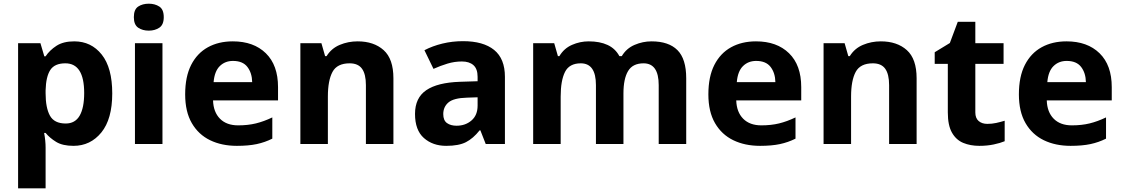

<svg xmlns="http://www.w3.org/2000/svg" viewBox="-20 -780 6085 1040"><path d="M382 -556Q474 -556 531 -484.5Q588 -413 588 -274Q588 -135 529 -62.5Q470 10 378 10Q319 10 284 -11.5Q249 -33 227 -60H219Q227 -18 227 20V240H78V-546H199L220 -475H227Q249 -508 286 -532Q323 -556 382 -556ZM334 -437Q276 -437 252.5 -401Q229 -365 227 -291V-275Q227 -196 250.5 -153.5Q274 -111 336 -111Q387 -111 411.5 -153.5Q436 -196 436 -276Q436 -437 334 -437Z M786 -760Q819 -760 843 -744.5Q867 -729 867 -687Q867 -646 843 -630Q819 -614 786 -614Q752 -614 728.5 -630Q705 -646 705 -687Q705 -729 728.5 -744.5Q752 -760 786 -760ZM860 -546V0H711V-546Z M1241 -556Q1354 -556 1420 -491.5Q1486 -427 1486 -308V-236H1134Q1136 -173 1171.5 -137Q1207 -101 1270 -101Q1323 -101 1366 -111.5Q1409 -122 1455 -144V-29Q1415 -9 1370.5 0.5Q1326 10 1263 10Q1181 10 1118 -20.5Q1055 -51 1019 -113Q983 -175 983 -269Q983 -365 1015.5 -428.5Q1048 -492 1106 -524Q1164 -556 1241 -556ZM1242 -450Q1199 -450 1170.5 -422Q1142 -394 1137 -335H1346Q1345 -385 1320 -417.5Q1295 -450 1242 -450Z M1917 -556Q2005 -556 2058 -508.5Q2111 -461 2111 -356V0H1962V-319Q1962 -378 1941 -407.5Q1920 -437 1874 -437Q1806 -437 1781 -390.5Q1756 -344 1756 -257V0H1607V-546H1721L1741 -476H1749Q1775 -518 1820.5 -537Q1866 -556 1917 -556Z M2488 -557Q2598 -557 2656.5 -509.5Q2715 -462 2715 -364V0H2611L2582 -74H2578Q2543 -30 2504 -10Q2465 10 2397 10Q2324 10 2276 -32.5Q2228 -75 2228 -163Q2228 -250 2289 -291.5Q2350 -333 2472 -337L2567 -340V-364Q2567 -407 2544.5 -427Q2522 -447 2482 -447Q2442 -447 2404 -435.5Q2366 -424 2328 -407L2279 -508Q2323 -531 2376.5 -544Q2430 -557 2488 -557ZM2567 -253 2509 -251Q2437 -249 2409 -225Q2381 -201 2381 -162Q2381 -128 2401 -113.5Q2421 -99 2453 -99Q2501 -99 2534 -127.5Q2567 -156 2567 -208Z M3509 -556Q3602 -556 3649.5 -508.5Q3697 -461 3697 -356V0H3548V-319Q3548 -437 3466 -437Q3407 -437 3382 -395Q3357 -353 3357 -274V0H3208V-319Q3208 -437 3126 -437Q3064 -437 3040.5 -390.5Q3017 -344 3017 -257V0H2868V-546H2982L3002 -476H3010Q3035 -518 3078.5 -537Q3122 -556 3169 -556Q3229 -556 3271 -536.5Q3313 -517 3335 -476H3348Q3373 -518 3417.5 -537Q3462 -556 3509 -556Z M4075 -556Q4188 -556 4254 -491.5Q4320 -427 4320 -308V-236H3968Q3970 -173 4005.5 -137Q4041 -101 4104 -101Q4157 -101 4200 -111.5Q4243 -122 4289 -144V-29Q4249 -9 4204.5 0.5Q4160 10 4097 10Q4015 10 3952 -20.5Q3889 -51 3853 -113Q3817 -175 3817 -269Q3817 -365 3849.5 -428.5Q3882 -492 3940 -524Q3998 -556 4075 -556ZM4076 -450Q4033 -450 4004.5 -422Q3976 -394 3971 -335H4180Q4179 -385 4154 -417.5Q4129 -450 4076 -450Z M4751 -556Q4839 -556 4892 -508.5Q4945 -461 4945 -356V0H4796V-319Q4796 -378 4775 -407.5Q4754 -437 4708 -437Q4640 -437 4615 -390.5Q4590 -344 4590 -257V0H4441V-546H4555L4575 -476H4583Q4609 -518 4654.5 -537Q4700 -556 4751 -556Z M5328 -109Q5353 -109 5376 -114Q5399 -119 5422 -126V-15Q5398 -5 5362.5 2.5Q5327 10 5285 10Q5236 10 5197.5 -6Q5159 -22 5136.5 -61.5Q5114 -101 5114 -171V-434H5043V-497L5125 -547L5168 -662H5263V-546H5416V-434H5263V-171Q5263 -140 5281 -124.5Q5299 -109 5328 -109Z M5757 -556Q5870 -556 5936 -491.5Q6002 -427 6002 -308V-236H5650Q5652 -173 5687.5 -137Q5723 -101 5786 -101Q5839 -101 5882 -111.5Q5925 -122 5971 -144V-29Q5931 -9 5886.5 0.5Q5842 10 5779 10Q5697 10 5634 -20.5Q5571 -51 5535 -113Q5499 -175 5499 -269Q5499 -365 5531.5 -428.5Q5564 -492 5622 -524Q5680 -556 5757 -556ZM5758 -450Q5715 -450 5686.5 -422Q5658 -394 5653 -335H5862Q5861 -385 5836 -417.5Q5811 -450 5758 -450Z"/></svg>

Font: Noto Sans IKEA
Style: Bold
Weight: 600
Designer: Monotype Design Team
Foundry: Monotype Imaging Inc.
Version: Version 2.001